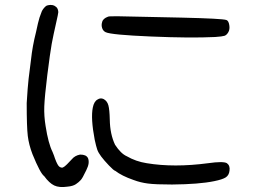

<svg xmlns="http://www.w3.org/2000/svg" viewBox="-20 -688 1040 783"><path d="M177.7 -667Q185.5 -668.9 195.3 -667Q201.2 -666 209 -659.7Q216.8 -653.3 217.8 -638.7Q216.8 -628.9 210 -599.6Q197.3 -543.9 190.9 -509.3Q184.6 -474.6 172.9 -381.8Q162.1 -293.9 160.6 -254.4Q159.2 -214.8 166 -173.8Q176.8 -103.5 194.3 -68.4Q201.2 -51.8 204.1 -42Q214.8 -12.7 222.7 -7.8Q230.5 -2.9 236.3 -4.9Q243.2 -7.8 253.4 -18.1Q263.7 -28.3 272.5 -38.1Q285.2 -53.7 306.6 -57.6Q319.3 -57.6 327.1 -54.2Q335 -50.8 338.9 -43Q342.8 -33.2 341.3 -21.5Q339.8 -9.8 332 5.9Q315.4 41 308.6 46.9Q301.8 54.7 289.6 63Q277.3 71.3 254.9 73.2Q221.7 78.1 201.2 68.4Q180.7 58.6 160.2 30.3Q144.5 19.5 112.3 -59.6Q97.7 -97.7 93.3 -133.8Q88.9 -169.9 88.9 -267.6Q92.8 -333 96.7 -367.2Q99.6 -389.6 106.4 -444.3Q112.3 -500 127 -557.6Q130.9 -574.2 134.8 -592.8Q139.6 -615.2 150.4 -641.6Q155.3 -652.3 166 -662.1Q169.9 -666 177.7 -667ZM420.9 -620.1Q423.8 -622.1 464.8 -621.6Q505.9 -621.1 718.8 -616.2Q886.7 -612.3 903.3 -606.4Q912.1 -603.5 915 -585.9Q918 -568.4 911.1 -556.6Q904.3 -544.9 895.5 -542Q886.7 -539.1 857.4 -537.1Q757.8 -532.2 595.7 -539.1Q433.6 -545.9 411.1 -556.6Q400.4 -561.5 396.5 -573.7Q392.6 -585.9 396.5 -597.7Q399.4 -612.3 420.9 -620.1ZM377.9 -282.2Q389.6 -290 402.3 -284.2Q417 -276.4 421.9 -258.8Q426.8 -241.2 427.7 -200.2Q428.7 -140.6 449.2 -97.7Q472.7 -61.5 497.1 -50.8Q534.2 -29.3 578.1 -22.5Q689.5 -3.9 829.1 -22.5Q890.6 -31.2 905.3 -22.5Q918.9 -12.7 916 7.8Q914.1 26.4 900.9 35.2Q887.7 43.9 853.5 50.8Q792 63.5 681.6 64.5Q614.3 64.5 583.5 60.5Q552.7 56.6 524.4 45.9Q476.6 29.3 450.2 8.8Q444.3 7.8 424.3 -13.2Q404.3 -34.2 392.6 -49.8Q380.9 -65.4 376.5 -78.1Q372.1 -90.8 366.2 -118.2Q349.6 -205.1 358.4 -249Q363.3 -274.4 377.9 -282.2Z"/></svg>

Font: JasonHandwriting4
Style: Regular
Weight: 400
Version: Version 1.01.21